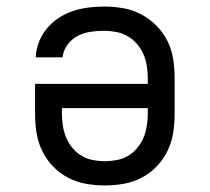

<svg xmlns="http://www.w3.org/2000/svg" viewBox="-20 -558 640 586"><path d="M300 8Q271 8 242.5 3Q214 -2 188 -15.5Q162 -29 141.5 -50.5Q121 -72 108.5 -98Q96 -124 91.5 -152.5Q87 -181 87 -210V-302H431V-320Q431 -339 428 -357.5Q425 -376 417.5 -393Q410 -410 398 -424Q386 -438 369.5 -447.5Q353 -457 334.5 -460.5Q316 -464 298 -464Q277 -464 256.5 -461Q236 -458 217.5 -448.5Q199 -439 186 -421.5Q173 -404 171 -383H89Q90 -407 99 -430Q108 -453 123.5 -471.5Q139 -490 159.5 -503.5Q180 -517 203 -524.5Q226 -532 250 -535Q274 -538 298 -538Q327 -538 356 -533Q385 -528 410.5 -514.5Q436 -501 457 -480Q478 -459 491 -433Q504 -407 508.5 -378Q513 -349 513 -320V-210Q513 -181 508.5 -152.5Q504 -124 491.5 -98Q479 -72 458.5 -50.5Q438 -29 412 -15.5Q386 -2 357.5 3Q329 8 300 8ZM300 -66Q318 -66 336.5 -69.5Q355 -73 371 -82.5Q387 -92 399 -106.5Q411 -121 418 -138Q425 -155 428 -173.5Q431 -192 431 -210V-228H169V-210Q169 -192 172 -173.5Q175 -155 182 -138Q189 -121 201 -106.5Q213 -92 229 -82.5Q245 -73 263.5 -69.5Q282 -66 300 -66Z"/></svg>

Font: Iosevka Slab Extended
Style: Regular
Weight: 400
Width: 7
Monospace: yes
Designer: Belleve Invis
Foundry: Belleve Invis
Version: Version 11.1.1; ttfautohint (v1.8.3)